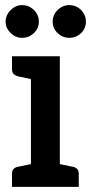

<svg xmlns="http://www.w3.org/2000/svg" viewBox="-20 -731 356 751"><path d="M101 0V-511H214V0ZM27 0V-52Q27 -64 33.5 -70.5Q40 -77 52 -79L115 -92L127 0ZM188 0 200 -92 263 -79Q275 -77 281.5 -70.5Q288 -64 288 -52V0ZM127 -511 115 -419 52 -432Q40 -435 33.5 -441.5Q27 -448 27 -460V-511ZM132 -646Q132 -620 112.5 -601.5Q93 -583 66 -583Q41 -583 21.5 -602Q2 -621 2 -646Q2 -672 21.5 -691.5Q41 -711 66 -711Q93 -711 112.5 -692Q132 -673 132 -646ZM316 -646Q316 -620 297 -601.5Q278 -583 251 -583Q225 -583 205.5 -601.5Q186 -620 186 -646Q186 -673 205.5 -692Q225 -711 251 -711Q278 -711 297 -692Q316 -673 316 -646Z"/></svg>

Font: Aleo SemiBold
Style: Regular
Weight: 600
Designer: Alessio Laiso
Foundry: Alessio Laiso
Version: Version 2.001;gftools[0.9.29]